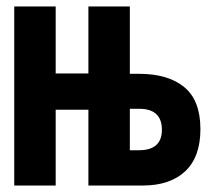

<svg xmlns="http://www.w3.org/2000/svg" viewBox="-20 -573 640 593"><path d="M381 -237H410Q480 -237 480 -172Q480 -109 409 -109H381ZM152 0V-234H253V0H421Q505 0 552 -44Q599 -88 599 -174Q599 -263 549 -304Q499 -345 410 -345H381V-553H253V-346H152V-553H24V0Z"/></svg>

Font: Noto Sans Mono UI ExtraBold
Style: Regular
Weight: 800
Designer: Monotype Design team
Foundry: Monotype Imaging Inc.
Version: 1.000